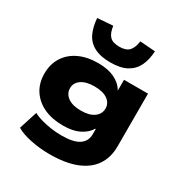

<svg xmlns="http://www.w3.org/2000/svg" viewBox="-217 -957 1258 1316"><g transform="rotate(30 411.5 -299.5)"><path d="M360 191Q281 191 208 175.5Q135 160 95 135L141 -9Q165 5 201.5 15.5Q238 26 281 32.5Q324 39 366 39Q461 39 505 9.5Q549 -20 549 -76V-117H545Q520 -75 469.5 -50Q419 -25 342 -25Q254 -25 190 -55Q126 -85 90 -140Q54 -195 54 -271Q54 -346 89.5 -401.5Q125 -457 189 -487Q253 -517 340 -517Q416 -517 468.5 -492Q521 -467 547 -422H548V-506H738V-88Q738 -1 696 61.5Q654 124 570 157.5Q486 191 360 191ZM397 -175Q464 -175 500.5 -202Q537 -229 537 -272Q537 -314 500.5 -340Q464 -366 397 -366Q330 -366 293 -340Q256 -314 256 -272Q256 -229 293 -202Q330 -175 397 -175ZM406 -562Q327 -562 277.5 -588.5Q228 -615 205 -664Q182 -713 177 -781L299 -790Q306 -736 329.5 -711Q353 -686 406 -686Q458 -686 482 -711Q506 -736 513 -790L634 -781Q631 -713 607 -664Q583 -615 534.5 -588.5Q486 -562 406 -562Z"/></g></svg>

Font: Nunito Sans 7pt Expanded Black
Style: Regular
Weight: 900
Width: 7
Designer: Vernon Adams
Foundry: Vernon Adams
Version: Version 3.101;gftools[0.9.27]